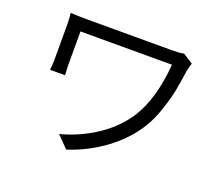

<svg xmlns="http://www.w3.org/2000/svg" viewBox="-122 -880 1244 1090"><g transform="rotate(20 500.0 -335.5)"><path d="M815.4 -706.1 876 -667Q870.1 -653.3 863.3 -621.1Q851.6 -540 842.3 -492.2Q833 -444.3 809.1 -372.1Q785.2 -299.8 752 -247.1Q691.4 -150.4 592.3 -77.1Q493.2 -3.9 373 35.2L304.7 -34.2Q419.9 -64.5 518.6 -129.9Q617.2 -195.3 676.8 -288.1Q754.9 -411.1 772.5 -623H219.7V-422.9Q219.7 -396.5 222.7 -359.4H131.8Q135.7 -391.6 135.7 -422.9V-635.7Q135.7 -672.9 131.8 -703.1Q172.9 -700.2 239.3 -700.2H752Q791 -700.2 815.4 -706.1Z"/></g></svg>

Font: GenYoGothic TW TTF Regular
Style: Regular
Weight: 400
Version: Version 1.300